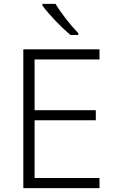

<svg xmlns="http://www.w3.org/2000/svg" viewBox="-20 -968 593 988"><path d="M266 -948H198V-940C227 -899 294 -828 343 -788H383V-797C345 -836 291 -904 266 -948ZM492 0V-52H158V-349H473V-401H158V-662H492V-714H100V0Z"/></svg>

Font: Noto Sans Gurmukhi Light
Style: Regular
Weight: 300
Designer: Jelle Bosma - Monotype Design Team
Foundry: Monotype Imaging Inc.
Version: Version 2.004